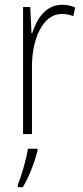

<svg xmlns="http://www.w3.org/2000/svg" viewBox="-20 -558 344 799"><path d="M238 -538C169 -538 132 -477 114 -420H111L106 -529H76V0H113V-283C113 -393 157 -500 237 -500C255 -500 272 -496 285 -491L293 -527C276 -535 257 -538 238 -538ZM136 70V61H96C91 102 68 177 54 212V221H75C102 176 124 117 136 70Z"/></svg>

Font: Noto Sans Gujarati Condensed ExtraLight
Style: Regular
Weight: 200
Width: 3
Designer: Jelle Bosma - Monotype Design Team, Universal Thirst
Foundry: Monotype Imaging Inc.
Version: Version 2.106